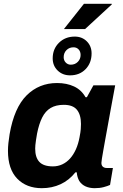

<svg xmlns="http://www.w3.org/2000/svg" viewBox="-20 -973 644 1005"><path d="M199.2 12Q118.5 12 70.1 -37.9Q21.7 -87.9 21.7 -183.3Q21.7 -203.1 24 -224.6Q26.3 -246.1 30.3 -270.7Q54.3 -409.3 119.4 -473.9Q184.5 -538.4 278.6 -538.4Q329.3 -538.4 367.7 -520.4Q406.2 -502.4 427.7 -464.1H434.7L469 -526.4H582.9L558.9 -396.9Q552.1 -357.8 544.9 -319.4Q537.6 -281 531.7 -247Q525.8 -213.1 520.8 -186.1Q515.8 -159.1 513.3 -142Q510.8 -124.9 510.8 -120.7Q510.8 -106.7 518.6 -100.2Q526.4 -93.7 538.9 -93.7H571L556 -4.9Q543.1 1 522.5 6.5Q501.9 12 476.1 12Q448.8 12 428 2.7Q407.2 -6.7 394.9 -25.8Q389.8 -34.6 386.2 -46.2Q382.7 -57.8 381.8 -71H374.8Q342 -29.6 297.2 -8.8Q252.3 12 199.2 12ZM257.1 -102.1Q283.2 -102.1 306 -112.7Q328.8 -123.3 346.6 -143.1Q364.4 -162.9 377.2 -191.2Q390 -219.5 396.4 -255Q401.6 -281.8 402.7 -297Q403.8 -312.3 403.8 -324.2Q403.8 -372.5 382.6 -398.4Q361.4 -424.3 314 -424.3Q272.9 -424.3 245.2 -407.9Q217.6 -391.5 200.8 -357.9Q184 -324.3 174 -273.8Q170.4 -252.7 168.2 -238.2Q166 -223.7 165.1 -213.4Q164.2 -203.2 164.2 -195Q164.2 -148.7 186.2 -125.4Q208.1 -102.1 257.1 -102.1ZM346.9 -578.6Q307.7 -578.6 281.8 -603.8Q255.8 -629 255.8 -667.4Q255.8 -716.7 288.6 -749.1Q321.3 -781.5 371.4 -781.5Q409.3 -781.5 434.3 -756.7Q459.4 -731.8 459.4 -693.4Q459.4 -643.3 427.9 -610.9Q396.4 -578.6 346.9 -578.6ZM350.4 -634.4Q372.8 -634.4 387.3 -649.2Q401.9 -664 401.9 -685.3Q401.9 -703.1 391.5 -714.3Q381.1 -725.4 364.8 -725.4Q342.7 -725.4 328 -710.7Q313.3 -695.9 313.3 -673.5Q313.3 -656.7 324.1 -645.6Q334.9 -634.4 350.4 -634.4ZM314.5 -820.9 419.4 -953.1H565L565.2 -949.9L425.3 -820.9Z"/></svg>

Font: Archivo Variable SemiBold
Style: Italic
Weight: 600
Italic angle: -10°
Designer: Hector Gatti
Foundry: Omnibus-Type
Version: Version 2.001